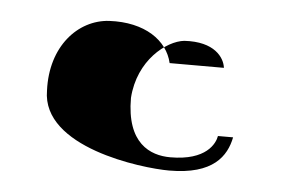

<svg xmlns="http://www.w3.org/2000/svg" viewBox="-31 -336 449 303"><g transform="rotate(5 193.5 -184.5)"><path d="M43 -180C43 -90 202 -71 246 -71C316 -71 336 -102 342 -132C344 -132 318 -132 318 -132C316 -120 303 -92 246 -92C214 -92 176 -108 176 -180C180 -240 224 -274 252 -277C300 -280 316 -256 318 -240H232C224 -275 188 -301 131 -298C82 -295 40 -250 43 -180Z"/></g></svg>

Font: pokerface
Style: Regular
Weight: 400
Version: Version 1